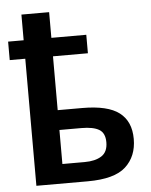

<svg xmlns="http://www.w3.org/2000/svg" viewBox="-54 -805 667 849"><g transform="rotate(-5 280.0 -380.0)"><path d="M196 -760H73V-646H4V-564H73V0H301Q420 0 470 -46Q520 -92 520 -169Q520 -247 469 -286Q418 -325 305 -325H196V-564H351V-646H196ZM293 -237Q346 -237 372 -221.5Q398 -206 398 -165Q398 -122 370 -104Q342 -86 295 -86H196V-237Z"/></g></svg>

Font: Noto Sans Display Medium
Style: Regular
Weight: 500
Designer: Monotype Design Team
Foundry: Monotype Imaging Inc.
Version: Version 1.900